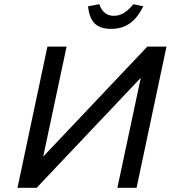

<svg xmlns="http://www.w3.org/2000/svg" viewBox="-20 -891 810 911"><path d="M770 -670H679L185 -148L296 -670H205L63 0H154L648 -522L537 0H628ZM398 -861 451 -871C465 -833 487 -816 520 -816C554 -816 581 -833 613 -871L660 -861C623 -787 576 -754 507 -754C438 -754 405 -787 398 -861Z"/></svg>

Font: LT Wave Text Italic
Style: Regular
Weight: 400
Designer: Daniel Lyons
Version: Version 2.5 (Glyphs App)